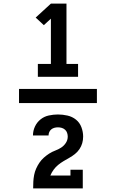

<svg xmlns="http://www.w3.org/2000/svg" viewBox="-20 -870 640 1060"><path d="M189 -446V-517H261V-767L222 -731L177 -773L261 -850H347V-517H411V-446ZM437 170H163Q163 151 164 132.5Q165 114 168.5 96Q172 78 179.5 61Q187 44 197.5 28.5Q208 13 222 0.5Q236 -12 251.5 -22Q267 -32 284.5 -38.5Q302 -45 317.5 -55Q333 -65 343.5 -81Q354 -97 354 -116Q354 -126 350.5 -136.5Q347 -147 339 -154Q331 -161 321 -164Q311 -167 300 -167Q290 -167 280.5 -164.5Q271 -162 263.5 -156Q256 -150 252 -141Q248 -132 248 -122H162Q162 -148 173 -171.5Q184 -195 204 -211Q224 -227 249.5 -232.5Q275 -238 300 -238Q326 -238 352.5 -232Q379 -226 399.5 -209.5Q420 -193 429.5 -167.5Q439 -142 439 -116Q439 -97 434 -79.5Q429 -62 418.5 -46.5Q408 -31 393.5 -19.5Q379 -8 363 1Q347 10 331 19.5Q315 29 301 40.5Q287 52 276 67Q265 82 258 99H369V67H437ZM85 -301V-379H515V-301Z"/></svg>

Font: Iosevka Curly Slab XBdEx
Style: Regular
Weight: 800
Width: 7
Monospace: yes
Designer: Belleve Invis
Foundry: Belleve Invis
Version: Version 11.0.0; ttfautohint (v1.8.3)